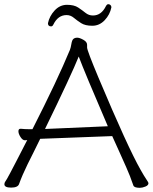

<svg xmlns="http://www.w3.org/2000/svg" viewBox="-20 -890 730 917"><path d="M648 7Q621 7 617 -4Q601 -51 583 -91Q565 -131 549 -167Q533 -203 516 -240L172 -227Q156 -193 139.5 -161Q123 -129 112 -106Q86 -53 71 -11Q65 6 33 6Q1 6 1 -10Q1 -17 5 -22.5Q9 -28 13.5 -36Q18 -44 28 -62.5Q38 -81 57 -118Q76 -155 110 -221L100 -220H99Q88 -220 78 -235.5Q68 -251 68 -263Q68 -275 78 -275H80Q98 -273 117 -273H135Q255 -509 314 -652Q318 -662 321 -680.5Q324 -699 331 -704.5Q338 -710 349 -710Q360 -710 378 -700Q396 -690 396 -676V-663Q396 -649 450 -520Q590 -187 652 -78Q669 -48 678 -35Q689 -19 689 -15Q689 -5 674.5 1Q660 7 648 7ZM195 -274 495 -287Q384 -545 356 -620Q322 -535 195 -274ZM224 -764Q209 -764 209 -779Q216 -813 241 -840Q266 -867 300 -867Q334 -867 353.5 -854Q373 -841 388.5 -828.5Q404 -816 424 -816Q464 -816 486 -861Q491 -870 497 -870Q503 -870 507.5 -866Q512 -862 512 -855Q505 -820 480 -793.5Q455 -767 421 -767Q387 -767 367.5 -779.5Q348 -792 332.5 -805Q317 -818 298 -818Q257 -818 235 -773Q231 -764 224 -764Z"/></svg>

Font: LXGW WenKai TC Light
Style: Regular
Weight: 300
Designer: LXGW / Fontworks Inc.
Foundry: LXGW / Fontworks Inc.
Version: Version 1.330